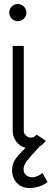

<svg xmlns="http://www.w3.org/2000/svg" viewBox="-20 -728 277 953"><path d="M111 -665Q111 -648 98.5 -635.5Q86 -623 68 -623Q51 -623 38.5 -635.5Q26 -648 26 -665Q26 -683 38.5 -695.5Q51 -708 68 -708Q86 -708 98.5 -695.5Q111 -683 111 -665ZM191 131 216 176Q177 205 126 205Q87 205 63.5 180Q40 155 40 116Q40 87 55.5 63.5Q71 40 107 6Q78 -2 60.5 -25.5Q43 -49 43 -80V-500H98V-80Q98 -65 109 -55Q120 -45 133 -45Q151 -45 161 -60L207 -30Q194 -10 174 0H176Q128 51 112.5 72Q97 93 97 112Q97 132 110.5 142Q124 152 140 152Q163 152 191 131Z"/></svg>

Font: Bellota
Style: Regular
Weight: 400
Designer: Kemie Guaida
Foundry: Kemie Guaida
Version: Version 1.000;PS 002.000;hotconv 1.0.70;makeotf.lib2.5.58329